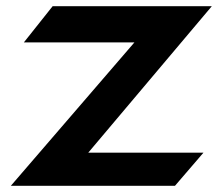

<svg xmlns="http://www.w3.org/2000/svg" viewBox="-20 -600 720 620"><path d="M15 0H545L637 -107H265L664 -580H150L57 -463H414Z"/></svg>

Font: Charger Sport
Style: UltExt
Weight: 1000
Designer: Jasper
Foundry: Cannot Into Space Fonts
Version: Version 1.1